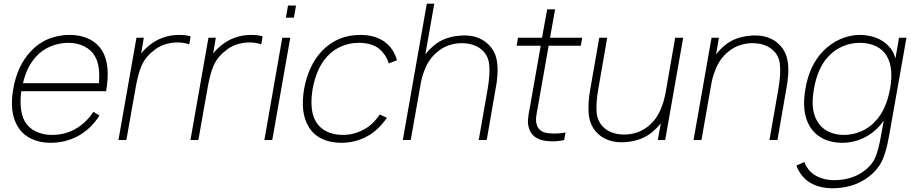

<svg xmlns="http://www.w3.org/2000/svg" viewBox="-20 -770 5018 1056"><path d="M494 -155 527 -134.5Q478.5 -58 403 -18.5Q335 15.5 257.5 15.5Q197.5 15.5 150.2 -7.8Q103 -31 77 -75Q30 -153 53 -281Q75 -409.5 150 -488.5Q192.5 -534 247.2 -556Q302 -578 362.5 -578Q423 -578 469 -556Q515 -534 543.5 -488.5Q588.5 -410 563.5 -268.5H97Q83.5 -162.5 116.5 -102Q137.5 -66 176.8 -47Q216 -28 265.5 -28Q335.5 -28 392.5 -59.5Q452 -92.5 494 -155ZM106.5 -312.5H524Q532.5 -410 502 -460.5Q492 -478.5 477 -492.2Q462 -506 443.2 -515.2Q424.5 -524.5 402.5 -529.5Q380.5 -534.5 357.5 -534.5Q307.5 -534.5 260.5 -515.8Q213.5 -497 180 -460.5Q126.5 -402.5 106.5 -312.5Z M1028.5 -570 1021 -526Q993 -536.5 956.5 -536.5Q920.5 -536.5 885.8 -525.2Q851 -514 825 -491.5Q781 -458 760.5 -413Q750.5 -390.5 742.5 -362.2Q734.5 -334 728 -299L675 0H631.5L730.5 -562.5H771L756.5 -476Q774.5 -499.5 804.5 -523Q837.5 -550 879.5 -564Q921.5 -578 963.5 -578Q1003 -578 1028.5 -570Z M1424.5 -570 1417 -526Q1389 -536.5 1352.5 -536.5Q1316.5 -536.5 1281.8 -525.2Q1247 -514 1221 -491.5Q1177 -458 1156.5 -413Q1146.5 -390.5 1138.5 -362.2Q1130.5 -334 1124 -299L1071 0H1027.5L1126.5 -562.5H1167L1152.5 -476Q1170.5 -499.5 1200.5 -523Q1233.5 -550 1275.5 -564Q1317.5 -578 1359.5 -578Q1399 -578 1424.5 -570Z M1608 -739.5 1596.5 -673H1552.5L1564 -739.5ZM1576.5 -562.5 1477.5 0H1434L1532.5 -562.5Z M2118 -421Q2111 -446.5 2094.8 -469.5Q2078.5 -492.5 2059 -506.5Q2018 -534.5 1953.5 -534.5Q1904 -534.5 1859 -515.8Q1814 -497 1780.5 -460.5Q1721.5 -398.5 1699.5 -281Q1680.5 -163.5 1717 -102Q1738 -65.5 1776.8 -46.8Q1815.5 -28 1865 -28Q1927 -28 1980.5 -57.5Q2031.5 -84 2068.5 -140.5L2108 -122Q2061 -54.5 2002.5 -22Q1935.5 15.5 1857 15.5Q1796.5 15.5 1749.5 -7Q1702.5 -29.5 1676.5 -75Q1631 -150 1652.5 -281Q1677 -411 1749.5 -488.5Q1835 -578 1962 -578Q2040 -578 2092 -542.5Q2119.5 -523 2137.5 -496Q2155.5 -469 2163 -438.5Z M2704.5 -274 2657 0H2613L2661 -274Q2676.5 -361 2670.5 -415.5Q2665.5 -470 2621.5 -503Q2580.5 -532.5 2519.5 -532.5Q2483.5 -532.5 2449.8 -521.2Q2416 -510 2389 -487.5Q2337.5 -447.5 2313 -379Q2300 -346.5 2293.5 -307.5L2239 0H2195.5L2327.5 -750H2368.5L2319.5 -471Q2329 -483.5 2340.2 -495.2Q2351.5 -507 2365 -518.5Q2396.5 -545.5 2435.2 -558.8Q2474 -572 2513 -574Q2517 -574.5 2522 -574.8Q2527 -575 2534 -575Q2604 -575 2651.5 -538.5Q2704 -497.5 2713.5 -431Q2723 -364.5 2704.5 -274Z M2939 -186.5 2932 -148Q2928 -125 2928 -111.5Q2928 -98 2932 -85.5Q2937 -64.5 2954.2 -52Q2971.5 -39.5 2995.5 -37.5Q3007 -36.5 3015.8 -36Q3024.5 -35.5 3030 -35.5Q3062.5 -35.5 3090.5 -41.5L3083 0Q3051.5 7.5 3017.5 7.5Q3012 7.5 3003.2 6.8Q2994.5 6 2983 5Q2907 -5 2889 -65.5Q2885.5 -77.5 2884.2 -89.5Q2883 -101.5 2884 -114Q2885 -126.5 2887.8 -144.5Q2890.5 -162.5 2895.5 -186.5L2954 -518.5H2821.5L2829 -562.5H2961L2989.5 -718.5H3033L3005 -562.5H3182L3174.5 -518.5H2997.5Z M3737.5 -562.5 3638.5 0H3598L3614.5 -91.5Q3593.5 -66 3567.5 -43.5Q3536 -17.5 3497.2 -4Q3458.5 9.5 3419.5 11.5Q3416 12 3411 12.2Q3406 12.5 3399 12.5Q3329.5 12.5 3281 -24Q3229 -64.5 3219.5 -131Q3210.5 -197 3228 -288.5L3276 -562.5H3319.5L3272 -288.5Q3256 -200 3262 -146.5Q3268.5 -92.5 3311.5 -59.5Q3352.5 -30 3413.5 -30Q3449.5 -30 3482.8 -41.2Q3516 -52.5 3544.5 -75Q3595 -115 3619.5 -183.5Q3632 -214.5 3639.5 -253L3693.5 -562.5Z M4303.5 -274 4256 0H4212L4260 -274Q4275.5 -361 4269.5 -415.5Q4264.5 -470 4220.5 -503Q4179.5 -532.5 4118.5 -532.5Q4082.5 -532.5 4048.8 -521.2Q4015 -510 3988 -487.5Q3936.5 -447.5 3912 -379Q3899 -346.5 3892.5 -309.5L3838 0H3794.5L3893.5 -562.5H3934L3918.5 -471Q3928 -483.5 3939.2 -495.2Q3950.5 -507 3964 -518.5Q3995.5 -545.5 4034.2 -558.8Q4073 -572 4112 -574Q4116 -574.5 4121 -574.8Q4126 -575 4133 -575Q4203 -575 4250.5 -538.5Q4303 -497.5 4312.5 -431Q4322 -364.5 4303.5 -274Z M4965.5 -562.5 4871.5 -31.5Q4855 65.5 4831 115Q4806.5 165 4757 203Q4713 236 4662.2 250.8Q4611.5 265.5 4559 265.5Q4497 265.5 4449.8 242.5Q4402.5 219.5 4375.5 173Q4367.5 160.5 4360 140.5L4405 121Q4408 135 4415.5 146Q4426 164 4441.5 178Q4457 192 4476.8 201.5Q4496.5 211 4519.5 216Q4542.5 221 4567.5 221Q4613 221 4655.8 208.5Q4698.5 196 4733 170Q4776 138 4794 96.5Q4812 55.5 4827 -31.5L4840.5 -106.5L4820.5 -81Q4780 -34 4726 -9.2Q4672 15.5 4612 15.5Q4553 15.5 4506.5 -7.8Q4460 -31 4433 -76Q4387 -154.5 4410 -282.5Q4431.5 -410 4506 -487.5Q4526 -508.5 4550 -525.5Q4574 -542.5 4600 -554Q4626 -565.5 4653.5 -571.8Q4681 -578 4709 -578Q4739 -578 4766.8 -571.8Q4794.5 -565.5 4818 -553.5Q4841.5 -541.5 4860.2 -523.8Q4879 -506 4891.5 -483.5Q4898 -470 4905 -449L4924.5 -562.5ZM4875.5 -282.5Q4895.5 -395.5 4858 -460.5Q4848 -478.5 4832.8 -492.5Q4817.5 -506.5 4798.2 -515.8Q4779 -525 4756.2 -529.8Q4733.5 -534.5 4709 -534.5Q4660.5 -534.5 4615.5 -515.5Q4570.5 -496.5 4537 -460.5Q4477.5 -398.5 4457 -282.5Q4436 -166.5 4474.5 -104Q4494.5 -67.5 4533.2 -47.8Q4572 -28 4620.5 -28Q4670 -28 4715.5 -47.2Q4761 -66.5 4794.5 -103Q4855 -167.5 4875.5 -282.5Z"/></svg>

Font: Russisch Sans ExtraLight
Style: Italic
Weight: 200
Width: 4
Italic angle: -10°
Designer: Michael Sharanda (font) & Cristiano Sobral (main changes)
Foundry: Michael Sharanda
Version: Version 2.00;September 8, 2020;FontCreator 13.0.0.2681 64-bi